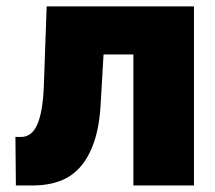

<svg xmlns="http://www.w3.org/2000/svg" viewBox="-20 -565 655 585"><path d="M571 0H386.4V-399.1H295.5L286.9 -251.4Q283.4 -181.5 267 -133.5Q250.7 -85.6 224.4 -56.1Q198.2 -26.6 162.6 -13.5Q127.1 -0.4 85.2 0H28.4L27 -147.7H44Q77.4 -147.7 94.1 -186.8Q110.8 -225.9 113.6 -304L122.2 -545.5H571Z"/></svg>

Font: Linik Sans Black
Style: Regular
Weight: 900
Designer: Fonts by Rasmus Andersson / Changes by Cristiano Sobral with parts from Marc Monis
Foundry: rsms
Version: Version 3.020; ttfautohint (v1.6)